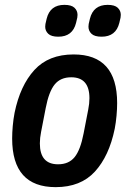

<svg xmlns="http://www.w3.org/2000/svg" viewBox="-20 -758 532 790"><path d="M209 12Q30 12 30 -188Q30 -212 32.5 -240Q35 -268 40 -294Q63 -406 121.5 -470Q180 -534 283 -534Q462 -534 462 -334Q462 -310 459.5 -282Q457 -254 452 -228Q429 -116 370.5 -52Q312 12 209 12ZM219 -82Q263 -82 287 -111.5Q311 -141 324 -209L343 -307Q348 -332 348 -354Q348 -440 273 -440Q229 -440 205 -410.5Q181 -381 168 -313L149 -215Q144 -190 144 -168Q144 -82 219 -82ZM220 -607Q191 -607 178.5 -619Q166 -631 166 -648Q166 -653 167 -659.5Q168 -666 172 -681Q186 -738 245 -738Q274 -738 286.5 -726Q299 -714 299 -697Q299 -692 298 -685.5Q297 -679 293 -664Q279 -607 220 -607ZM398 -607Q369 -607 356.5 -619Q344 -631 344 -648Q344 -653 345 -659.5Q346 -666 350 -681Q364 -738 423 -738Q452 -738 464.5 -726Q477 -714 477 -697Q477 -692 476 -685.5Q475 -679 471 -664Q457 -607 398 -607Z"/></svg>

Font: IBM Plex Sans Cond SmBld
Style: Italic
Weight: 600
Width: 3
Italic angle: -11°
Designer: Mike Abbink, Paul van der Laan, Pieter van Rosmalen
Foundry: Bold Monday
Version: Version 1.3